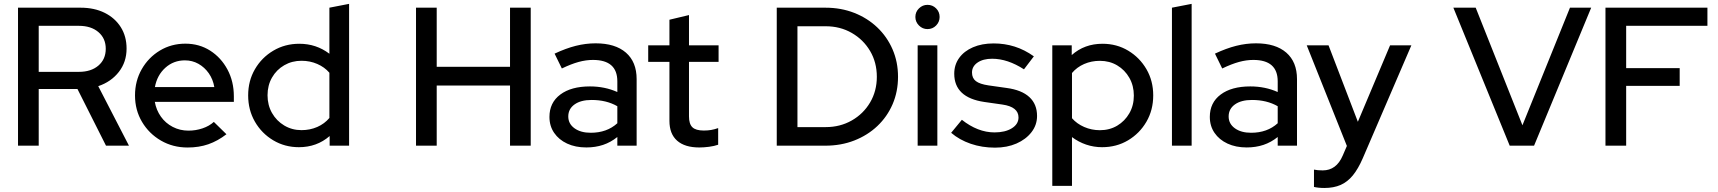

<svg xmlns="http://www.w3.org/2000/svg" viewBox="-20 -739 8713 974"><path d="M71.4 0V-700H388.5Q458.4 -700 510.8 -674Q563.3 -647.9 592.7 -601.3Q622.1 -554.7 622.1 -492.5Q622.1 -424.4 582.9 -374.2Q543.7 -323.9 478.4 -301.9L634.2 0H517.7L373 -287.4H176.4V0ZM176.4 -374.5H380.2Q442.1 -374.5 479.3 -406.4Q516.5 -438.3 516.5 -491.6Q516.5 -544.3 479.3 -576.1Q442.1 -608 380.2 -608H176.4Z M931.7 9.3Q857.1 9.3 796.5 -25.8Q735.9 -60.9 700.4 -120.8Q664.9 -180.7 664.9 -254.8Q664.9 -328.3 698.9 -387.8Q732.9 -447.4 791 -482.5Q849.1 -517.5 920.4 -517.5Q990.7 -517.5 1046.1 -482.2Q1101.5 -446.8 1133.9 -386.4Q1166.3 -325.9 1166.3 -250.4V-222.4H765.3Q772.7 -180.5 796.2 -147.4Q819.6 -114.3 856.2 -95.3Q892.8 -76.3 936.2 -76.3Q973.4 -76.3 1007.5 -87.9Q1041.5 -99.4 1064.8 -120.6L1128.7 -58Q1084.4 -23.8 1036.8 -7.2Q989.2 9.3 931.7 9.3ZM765.8 -297.3H1067.2Q1060.6 -336.7 1039.2 -367.2Q1017.8 -397.7 986.6 -415.3Q955.4 -432.8 918.1 -432.8Q860.5 -432.8 818.8 -395.3Q777.1 -357.8 765.8 -297.3Z M1496.2 7.7Q1424.7 7.7 1366 -27.3Q1307.3 -62.4 1273.1 -121.8Q1238.9 -181.2 1238.9 -255.1Q1238.9 -329 1273.3 -388Q1307.6 -447.1 1366.6 -482Q1425.6 -517 1498.4 -517Q1584.3 -517 1651 -466.4V-700L1750.9 -719.4V0H1652.3V-48.9Q1587.2 7.7 1496.2 7.7ZM1509.4 -78.8Q1552.5 -78.8 1589.4 -94.9Q1626.2 -111.1 1651 -140.6V-370Q1626.5 -398.5 1589.4 -414.6Q1552.4 -430.7 1509.4 -430.7Q1461.2 -430.7 1421.9 -408Q1382.6 -385.2 1359.9 -345.6Q1337.2 -305.9 1337.2 -255.8Q1337.2 -205.8 1359.9 -165.8Q1382.7 -125.8 1422 -102.3Q1461.3 -78.8 1509.4 -78.8Z M2090.4 0V-700H2195.4V-400H2567.3V-700H2672.3V0H2567.3V-305H2195.4V0Z M2954.4 9Q2899.1 9 2857 -10.6Q2814.9 -30.2 2791.1 -65.1Q2767.3 -99.9 2767.3 -145.8Q2767.3 -218.3 2822.4 -259.4Q2877.4 -300.6 2972.7 -300.6Q3048.1 -300.6 3111.7 -272.2V-326.4Q3111.7 -435 2988.1 -435Q2952.9 -435 2915.1 -424.7Q2877.3 -414.3 2830.2 -391.6L2793.4 -466.9Q2850.6 -493.8 2900.9 -506.5Q2951.2 -519.2 3001.6 -519.2Q3101 -519.2 3155.3 -472Q3209.6 -424.8 3209.6 -337.6V0H3111.7V-44Q3078.3 -17.1 3039.3 -4Q3000.2 9 2954.4 9ZM2862.8 -148.1Q2862.8 -111.1 2894.3 -88.3Q2925.8 -65.5 2976.8 -65.5Q3058.7 -65.5 3111.7 -113.8V-200.1Q3056.5 -231.9 2981.1 -231.9Q2926.4 -231.9 2894.6 -209.2Q2862.8 -186.5 2862.8 -148.1Z M3527.8 9.1Q3454 9.1 3415 -25.3Q3376 -59.7 3376 -125.7V-425H3268.3V-509.2H3376V-638.9L3475.2 -662.6V-509.2H3625.3V-425H3475.2V-148.6Q3475.2 -110 3492.5 -93.4Q3509.7 -76.8 3550.2 -76.8Q3570.9 -76.8 3587.4 -79.7Q3603.9 -82.5 3623.2 -89.2V-4.8Q3603.3 2.2 3576.7 5.7Q3550.1 9.1 3527.8 9.1Z M4025.4 -94.2H4168.6Q4242 -94.2 4301 -127.9Q4360 -161.6 4394.1 -219.5Q4428.1 -277.4 4428.1 -349.4Q4428.1 -422.3 4394 -480.2Q4359.9 -538 4301 -571.9Q4242.1 -605.8 4168.6 -605.8H4025.4ZM3920.4 0V-700H4167Q4246.4 -700 4313.4 -673.7Q4380.4 -647.4 4430.2 -600.1Q4480 -552.8 4507.8 -488.8Q4535.6 -424.8 4535.6 -349.6Q4535.6 -274.3 4508.2 -210.6Q4480.7 -146.9 4430.9 -99.7Q4381.1 -52.6 4313.8 -26.3Q4246.4 0 4167 0Z M4635.2 0V-509.2H4735.1V0ZM4685.1 -591.4Q4660.1 -591.4 4641.9 -609.6Q4623.6 -627.9 4623.6 -652.9Q4623.6 -678.7 4641.9 -696.5Q4660.1 -714.4 4685.1 -714.4Q4711 -714.4 4728.8 -696.5Q4746.6 -678.7 4746.6 -652.9Q4746.6 -627.9 4728.8 -609.6Q4711 -591.4 4685.1 -591.4Z M5027.6 10Q4961.8 10 4904.5 -9.6Q4847.2 -29.2 4805.1 -65.3L4859.5 -131.3Q4899 -99.9 4940.7 -83.6Q4982.4 -67.3 5025.2 -67.3Q5079.3 -67.3 5113 -88.3Q5146.8 -109.3 5146.8 -143.1Q5146.8 -196.8 5065.2 -208.6L4972.9 -221.8Q4896.8 -233.1 4858.8 -269Q4820.8 -304.9 4820.8 -365Q4820.8 -410.5 4845.9 -445.2Q4870.9 -479.8 4915.9 -499.2Q4960.9 -518.7 5020.6 -518.7Q5076.5 -518.7 5127.1 -502.7Q5177.8 -486.7 5224.7 -453.2L5174.5 -387.3Q5091.5 -441 5013.1 -441Q4967.3 -441 4939.1 -421.7Q4910.9 -402.3 4910.9 -371.2Q4910.9 -342.5 4930.6 -327.4Q4950.2 -312.3 4994.8 -305.8L5087.1 -292.7Q5163 -282.4 5201.9 -246.5Q5240.9 -210.5 5240.9 -150.7Q5240.9 -105 5212.7 -68.5Q5184.6 -32.1 5136.7 -11Q5088.8 10 5027.6 10Z M5318.2 204V-509.2H5416.8V-459.7Q5481.2 -517 5572.9 -517Q5645.4 -517 5703.6 -481.8Q5761.8 -446.7 5796 -387.7Q5830.2 -328.7 5830.2 -254.8Q5830.2 -180.9 5795.8 -121.6Q5761.4 -62.3 5702.8 -27.3Q5644.2 7.7 5570.7 7.7Q5528.9 7.7 5489.9 -5.5Q5450.9 -18.8 5418.1 -43.5V204ZM5559.7 -78.5Q5608.9 -78.5 5647.7 -101.6Q5686.4 -124.8 5709.1 -164.4Q5731.9 -204 5731.9 -254.1Q5731.9 -304.1 5709.2 -344.1Q5686.5 -384.1 5647.5 -407.3Q5608.6 -430.4 5559.8 -430.4Q5516.6 -430.4 5479.7 -414.3Q5442.9 -398.2 5418.1 -368.7V-139.3Q5442.6 -111.1 5480.1 -94.8Q5517.6 -78.5 5559.7 -78.5Z M5925.2 0V-700L6025.1 -719.4V0Z M6304.4 9Q6249.1 9 6207 -10.6Q6164.9 -30.2 6141.1 -65.1Q6117.3 -99.9 6117.3 -145.8Q6117.3 -218.3 6172.4 -259.4Q6227.4 -300.6 6322.7 -300.6Q6398.1 -300.6 6461.7 -272.2V-326.4Q6461.7 -435 6338.1 -435Q6302.9 -435 6265.1 -424.7Q6227.3 -414.3 6180.2 -391.6L6143.4 -466.9Q6200.6 -493.8 6250.9 -506.5Q6301.2 -519.2 6351.6 -519.2Q6451 -519.2 6505.3 -472Q6559.6 -424.8 6559.6 -337.6V0H6461.7V-44Q6428.3 -17.1 6389.3 -4Q6350.2 9 6304.4 9ZM6212.8 -148.1Q6212.8 -111.1 6244.3 -88.3Q6275.8 -65.5 6326.8 -65.5Q6408.7 -65.5 6461.7 -113.8V-200.1Q6406.5 -231.9 6331.1 -231.9Q6276.4 -231.9 6244.6 -209.2Q6212.8 -186.5 6212.8 -148.1Z M6698.5 214.6Q6683.1 214.6 6668.9 213.1Q6654.8 211.6 6645.7 209.3V121.4Q6663.5 125.4 6690 125.4Q6759.5 125.4 6791.5 50.3L6812.6 1.4L6608.9 -509.2H6719.5L6868.3 -121.2L7031.8 -509.2H7139.8L6893.6 63Q6870.2 117.2 6843 150.6Q6815.7 183.9 6780.7 199.3Q6745.6 214.6 6698.5 214.6Z M7638.6 0 7352.8 -700H7466.1L7703.2 -103.5L7944.3 -700H8052L7762.2 0Z M8124.4 0V-700H8641.6V-608.1H8229.4V-393.2H8500.9V-303.5H8229.4V0Z"/></svg>

Font: Red Hat Display VF
Style: Regular
Weight: 300
Designer: Pentagram, MCKL
Foundry: Pentagram, MCKL
Version: Version 1.023